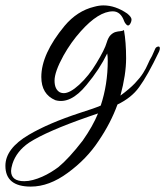

<svg xmlns="http://www.w3.org/2000/svg" viewBox="-126 -375 612 711"><path d="M-12 316Q-106 316 -106 239Q-106 175 -19 124Q54 81 170 43Q224 26 247 16Q273 -62 273 -150Q273 -159 272.5 -165.5Q272 -172 271 -177Q257 -148 238 -119Q219 -90 194 -60Q135 12 79 -4Q27 -26 27 -90Q27 -175 113 -279Q160 -335 223 -350Q241 -355 257 -355Q301 -355 345 -325Q361 -312 361 -303Q361 -294 355 -285Q349 -277 342.5 -283.5Q336 -290 334 -296Q321 -333 292 -333Q239 -333 173 -259Q137 -219 109 -169Q76 -109 76 -76.5Q76 -44 96 -33Q103 -30 110 -30Q133 -30 167 -61Q203 -94 231 -141Q262 -192 269 -217Q275 -237 284 -245.5Q293 -254 302 -256.5Q311 -259 319.5 -259.5Q328 -260 333 -264Q341 -219 341 -159Q341 -99 320 -21Q354 -46 373.5 -66.5Q393 -87 404 -104.5Q415 -122 421.5 -137.5Q428 -153 437 -168L449 -195Q452 -201 459 -202.5Q466 -204 466 -196Q466 -191 463 -184Q420 -94 389 -52Q361 -13 309 12Q284 81 239 147Q195 214 125 265Q56 316 -12 316ZM-85 258Q-85 296 -36 296Q-21 296 -4 291.5Q13 287 30 279.5Q47 272 62.5 262.5Q78 253 90 244Q129 212 180 146Q218 92 237 45L202 57Q47 111 -18 153Q-65 185 -80 232Q-85 249 -85 258Z"/></svg>

Font: #9Slide05 Great Vibes
Style: Regular
Weight: 400
Designer: Robert E. Leuschke
Foundry: Robert E. Leuschke
Version: Version 1.001